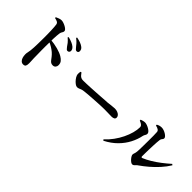

<svg xmlns="http://www.w3.org/2000/svg" viewBox="111 -1747 2758 2758"><g transform="rotate(45 1490.0 -368.0)"><path d="M742 -535Q730 -535 719.5 -545.5Q709 -556 696 -573Q683 -594 662.5 -620Q642 -646 606 -676L616 -689Q658 -678 692.5 -663.5Q727 -649 750 -629Q766 -614 772.5 -600Q779 -586 779 -572Q779 -556 769 -545.5Q759 -535 742 -535ZM428 52Q403 52 385 35.5Q367 19 357.5 -10Q348 -39 348 -76Q348 -96 353 -116.5Q358 -137 362 -170Q365 -198 367 -234.5Q369 -271 369.5 -309.5Q370 -348 370.5 -382Q371 -416 371 -439Q371 -470 370.5 -507Q370 -544 368.5 -580Q367 -616 365 -645.5Q363 -675 360 -692Q355 -717 334 -727.5Q313 -738 282 -744L281 -760Q303 -770 326.5 -779Q350 -788 372 -788Q390 -788 414 -780Q438 -772 460.5 -759.5Q483 -747 497 -733Q511 -719 511 -707Q511 -692 505.5 -682Q500 -672 493.5 -661Q487 -650 484 -631Q481 -609 478.5 -580Q476 -551 475 -518Q474 -485 474 -450Q473 -409 472.5 -365.5Q472 -322 472.5 -278Q473 -234 474 -194Q475 -154 475 -120Q477 -81 478 -56Q479 -31 479 -21Q479 18 468.5 35Q458 52 428 52ZM739 -239Q715 -239 700 -248.5Q685 -258 672 -275Q659 -292 641 -315.5Q623 -339 594 -365Q568 -387 534.5 -408Q501 -429 451 -450V-482Q534 -475 607 -455.5Q680 -436 724 -409Q757 -389 777 -364.5Q797 -340 797 -300Q797 -275 781.5 -257Q766 -239 739 -239ZM838 -625Q824 -625 813.5 -635.5Q803 -646 788 -665Q774 -683 755 -705Q736 -727 697 -757L706 -770Q749 -762 782 -749.5Q815 -737 836 -721Q855 -708 863 -692.5Q871 -677 871 -659Q871 -643 862.5 -634Q854 -625 838 -625Z M1207 -265Q1188 -265 1163.5 -283.5Q1139 -302 1118 -328.5Q1097 -355 1088 -379Q1081 -396 1082 -416.5Q1083 -437 1085 -455L1102 -461Q1117 -441 1129.5 -426Q1142 -411 1159 -402.5Q1176 -394 1202 -394Q1229 -394 1269.5 -395.5Q1310 -397 1358 -399.5Q1406 -402 1454.5 -405Q1503 -408 1547 -411Q1591 -414 1623.5 -416.5Q1656 -419 1672 -419Q1722 -424 1756 -428.5Q1790 -433 1808 -433Q1839 -433 1864 -423.5Q1889 -414 1904.5 -397.5Q1920 -381 1920 -359Q1920 -337 1903 -326.5Q1886 -316 1854 -316Q1825 -316 1793.5 -317.5Q1762 -319 1709 -319Q1686 -319 1648.5 -317.5Q1611 -316 1566 -313.5Q1521 -311 1476 -308Q1431 -305 1393 -302Q1355 -299 1332 -296Q1296 -293 1276 -285.5Q1256 -278 1241 -271.5Q1226 -265 1207 -265Z M2551 -41Q2537 -41 2520.5 -53Q2504 -65 2489 -82Q2474 -99 2464.5 -116Q2455 -133 2455 -144Q2455 -156 2458.5 -165.5Q2462 -175 2466 -187.5Q2470 -200 2472 -220Q2474 -234 2475 -270Q2476 -306 2476.5 -354Q2477 -402 2477.5 -452Q2478 -502 2477.5 -547Q2477 -592 2475 -621Q2474 -642 2454.5 -656Q2435 -670 2399 -677L2398 -694Q2422 -707 2440.5 -711.5Q2459 -716 2479 -716Q2499 -716 2522.5 -708Q2546 -700 2567 -687Q2588 -674 2601 -659.5Q2614 -645 2614 -633Q2614 -620 2607.5 -611.5Q2601 -603 2593.5 -593Q2586 -583 2584 -564Q2581 -547 2579 -514Q2577 -481 2575 -440Q2573 -399 2572 -357.5Q2571 -316 2570.5 -280.5Q2570 -245 2570 -224Q2570 -200 2593 -209Q2649 -232 2711 -269.5Q2773 -307 2835 -354.5Q2897 -402 2954 -453L2970 -440Q2928 -371 2870 -307Q2812 -243 2747.5 -188Q2683 -133 2621 -90Q2609 -83 2598.5 -71Q2588 -59 2577 -50Q2566 -41 2551 -41ZM2006 -3Q2063 -55 2109 -118Q2155 -181 2187.5 -248Q2220 -315 2237.5 -379.5Q2255 -444 2255 -498Q2255 -515 2244.5 -527Q2234 -539 2217.5 -548Q2201 -557 2184 -564V-581Q2201 -587 2220 -592.5Q2239 -598 2261 -598Q2278 -597 2301 -589Q2324 -581 2346.5 -567.5Q2369 -554 2383 -538.5Q2397 -523 2397 -507Q2397 -488 2386 -472.5Q2375 -457 2371 -438Q2354 -353 2311 -270Q2268 -187 2196 -114.5Q2124 -42 2019 12Z"/></g></svg>

Font: Noto Serif JP ExtraLight
Style: Bold
Weight: 700
Version: Version 2.003-H1;hotconv 1.1.1;makeotfexe 2.6.0